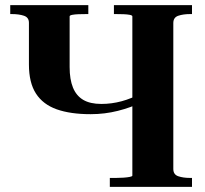

<svg xmlns="http://www.w3.org/2000/svg" viewBox="-20 -730 800 750"><path d="M409 0V-35H434Q448 -35 462.5 -36Q477 -37 487 -39Q497 -41 497 -44V-666Q497 -670 487 -672Q477 -674 462.5 -674.5Q448 -675 434 -675H425V-710H730V-675H722Q696 -675 676.5 -668.5Q657 -662 657 -640V-70Q657 -48 676.5 -41.5Q696 -35 722 -35H730V0ZM334 -284Q255 -284 201.5 -303Q148 -322 120.5 -364.5Q93 -407 93 -478V-641Q93 -662 73.5 -668.5Q54 -675 27 -675H20V-710H325V-675H316Q302 -675 287 -674.5Q272 -674 262 -672Q252 -670 252 -666V-468Q252 -420 265 -388Q278 -356 305 -340Q332 -324 376 -324Q416 -324 455 -334.5Q494 -345 532 -366V-330Q492 -310 440.5 -297Q389 -284 334 -284Z"/></svg>

Font: Roboto Serif 144pt SemiBold
Style: Regular
Weight: 600
Version: Version 1.008